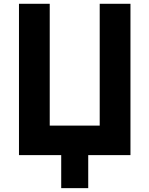

<svg xmlns="http://www.w3.org/2000/svg" viewBox="-20 -820 790 1015"><path d="M669.7 0H80.3V-800H242.9V-156H507.1V-800H669.7ZM303.6 -10H446.4V174.6H303.6Z"/></svg>

Font: Martian Mono VF sWd Rg
Style: Regular
Weight: 400
Width: 6
Monospace: yes
Designer: Roman Shamin
Foundry: Evil Martians
Version: Version 1.100